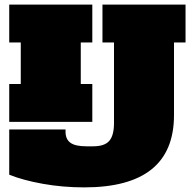

<svg xmlns="http://www.w3.org/2000/svg" viewBox="-20 -798 842 832"><path d="M20 -41V-237H264V-227Q264 -195 285 -179.5Q306 -164 354 -164H384Q433 -164 453.5 -187.5Q474 -211 474 -265V-614H424V-778H784V-614H734V-299Q734 14 345 14Q252 14 165.5 -1.5Q79 -17 20 -41ZM20 -270V-434H70V-614H20V-778H380V-614H330V-434H380V-270Z"/></svg>

Font: Alfa Slab One
Style: Regular
Weight: 400
Designer: JM Sole
Foundry: JM Sole
Version: Version 2.000